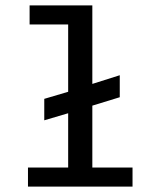

<svg xmlns="http://www.w3.org/2000/svg" viewBox="-20 -687 590 707"><path d="M83 0V-70H231V-270L143 -244V-323L231 -349V-597H89V-667H320V-378L421 -410V-329L320 -298V-70H468V0Z"/></svg>

Font: Inconsolata SemiExpanded Medium
Style: Regular
Weight: 500
Width: 6
Monospace: yes
Designer: Raph Levien, Cyreal, Brenton Simpson
Foundry: Raph Levien, Cyreal, Google
Version: Version 3.001; ttfautohint (v1.8.2.53-6de2)